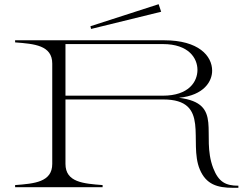

<svg xmlns="http://www.w3.org/2000/svg" viewBox="-20 -892 1203 915"><path d="M996 -91C935 -250 1049 -399 833 -426C953 -438 991 -505 991 -555C991 -626 926 -700 763 -700H52V-690C144 -683 229 -676 229 -589V-111C229 -24 144 -17 52 -10V0H469V-10C378 -17 292 -23 292 -111V-418H758C986 -418 877 -216 932 -85C962 -13 1016 3 1090 3H1116V-7C1056 -7 1022 -24 996 -91ZM756 -436H292V-682H756C880 -682 921 -614 921 -559C921 -503 880 -436 756 -436ZM748 -836 736 -872 411 -767 414 -754Z"/></svg>

Font: Sprat Extended Light
Style: Regular
Weight: 300
Width: 9
Designer: Ethan Nakache
Foundry: Collletttivo
Version: Version 2.000;Glyphs 3.2 (3217)